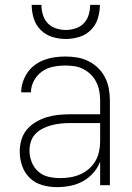

<svg xmlns="http://www.w3.org/2000/svg" viewBox="-20 -760 540 788"><path d="M214 8Q184 8 154.5 0Q125 -8 103 -29Q81 -50 71 -79Q61 -108 61 -138Q61 -163 68 -186.5Q75 -210 90.5 -228.5Q106 -247 127.5 -259.5Q149 -272 172 -279Q195 -286 219.5 -288.5Q244 -291 268 -291H391V-348Q391 -367 387.5 -386Q384 -405 375.5 -422.5Q367 -440 353.5 -453.5Q340 -467 323 -476Q306 -485 287 -488Q268 -491 248 -491Q223 -491 198 -486Q173 -481 152.5 -466.5Q132 -452 119.5 -429Q107 -406 107 -381H67Q67 -403 74 -424Q81 -445 93.5 -463Q106 -481 124 -494Q142 -507 162.5 -514.5Q183 -522 204.5 -525Q226 -528 248 -528Q273 -528 297 -524Q321 -520 343 -509Q365 -498 382.5 -481Q400 -464 411 -442.5Q422 -421 426.5 -396.5Q431 -372 431 -348V0H391V-96Q381 -71 362.5 -50Q344 -29 320 -16Q296 -3 269 2.5Q242 8 214 8ZM227 -29Q248 -29 269 -32.5Q290 -36 309.5 -44.5Q329 -53 345 -67Q361 -81 371.5 -99Q382 -117 386.5 -138Q391 -159 391 -180V-255H268Q249 -255 230 -253Q211 -251 193 -246.5Q175 -242 157.5 -233.5Q140 -225 126.5 -211.5Q113 -198 107 -179.5Q101 -161 101 -142Q101 -118 110 -95Q119 -72 137 -56Q155 -40 179 -34.5Q203 -29 227 -29ZM250 -600Q222 -600 194.5 -608.5Q167 -617 147 -637Q127 -657 118.5 -684.5Q110 -712 110 -740H150Q150 -720 156 -699.5Q162 -679 176 -664.5Q190 -650 210 -643.5Q230 -637 250 -637Q270 -637 290 -643.5Q310 -650 324 -664.5Q338 -679 344 -699.5Q350 -720 350 -740H390Q390 -712 381.5 -684.5Q373 -657 353 -637Q333 -617 305.5 -608.5Q278 -600 250 -600Z"/></svg>

Font: Zed Sans Extralight
Style: Regular
Weight: 200
Designer: Belleve Invis
Foundry: Belleve Invis
Version: Version 1.0.0; ttfautohint (v1.8.4)